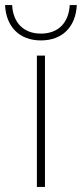

<svg xmlns="http://www.w3.org/2000/svg" viewBox="-84 -740 324 760"><path d="M62 0H94V-520H62ZM-64 -720C-60 -635 -8 -580 78 -580C164 -580 216 -635 220 -720H192C188 -649 146 -607 78 -607C10 -607 -32 -649 -36 -720Z"/></svg>

Font: Aspekta 100
Style: Regular
Weight: 100
Designer: Ivo Dolenc
Version: Version 2.000